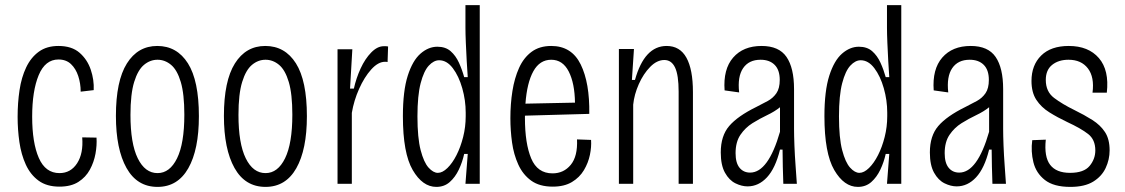

<svg xmlns="http://www.w3.org/2000/svg" viewBox="-20 -720 4406 752"><path d="M213 11Q163 11 131 -12.5Q99 -36 81 -75.5Q63 -115 56 -163.5Q49 -212 49 -262Q49 -317 56.5 -367Q64 -417 82.5 -456Q101 -495 132 -517.5Q163 -540 209 -540Q261 -540 291.5 -513.5Q322 -487 335.5 -447Q349 -407 347 -367L296 -361Q296 -393 286.5 -422Q277 -451 258 -469Q239 -487 209 -487Q157 -487 131.5 -425.5Q106 -364 106 -263Q106 -161 132 -101.5Q158 -42 213 -42Q257 -42 282 -80.5Q307 -119 302 -182L358 -181Q360 -151 354 -118Q348 -85 332 -55.5Q316 -26 287 -7.5Q258 11 213 11Z M597 12Q517 12 475.5 -62Q434 -136 434 -266Q434 -403 477 -471.5Q520 -540 596 -540Q673 -540 716 -472Q759 -404 759 -265Q759 -134 717.5 -61Q676 12 597 12ZM597 -42Q645 -42 673.5 -100Q702 -158 702 -271Q702 -352 688 -399Q674 -446 650 -466Q626 -486 597 -486Q568 -486 544 -466Q520 -446 505.5 -399Q491 -352 491 -270Q491 -158 519.5 -100Q548 -42 597 -42Z M1020 12Q940 12 898.5 -62Q857 -136 857 -266Q857 -403 900 -471.5Q943 -540 1019 -540Q1096 -540 1139 -472Q1182 -404 1182 -265Q1182 -134 1140.5 -61Q1099 12 1020 12ZM1020 -42Q1068 -42 1096.5 -100Q1125 -158 1125 -271Q1125 -352 1111 -399Q1097 -446 1073 -466Q1049 -486 1020 -486Q991 -486 967 -466Q943 -446 928.5 -399Q914 -352 914 -270Q914 -158 942.5 -100Q971 -42 1020 -42Z M1302 0V-527H1360L1351 -373H1366Q1375 -414 1392.5 -452Q1410 -490 1434 -514.5Q1458 -539 1483 -539Q1488 -539 1492 -539Q1496 -539 1500 -538L1498 -477Q1495 -478 1492.5 -478Q1490 -478 1488 -478Q1461 -478 1434 -448Q1407 -418 1386.5 -372Q1366 -326 1358 -278V0Z M1689 12Q1635 12 1596.5 -54Q1558 -120 1558 -265Q1558 -364 1577 -423.5Q1596 -483 1627 -510Q1658 -537 1693 -537Q1725 -537 1745 -519.5Q1765 -502 1777.5 -474.5Q1790 -447 1798 -418H1812Q1810 -444 1808 -480.5Q1806 -517 1804.5 -552.5Q1803 -588 1803 -611V-700H1859V0H1803L1812 -117H1798Q1791 -85 1777 -55.5Q1763 -26 1741.5 -7Q1720 12 1689 12ZM1695 -43Q1713 -43 1732.5 -62Q1752 -81 1768 -112.5Q1784 -144 1794 -183.5Q1804 -223 1804 -265V-279Q1804 -327 1790.5 -374.5Q1777 -422 1753.5 -453Q1730 -484 1700 -484Q1679 -484 1659.5 -463Q1640 -442 1627.5 -394Q1615 -346 1615 -264Q1615 -180 1627.5 -132Q1640 -84 1658.5 -63.5Q1677 -43 1695 -43Z M2145 11Q2093 11 2060.5 -12.5Q2028 -36 2010 -75.5Q1992 -115 1985.5 -162Q1979 -209 1979 -257Q1979 -313 1987 -363.5Q1995 -414 2013 -454Q2031 -494 2062 -517Q2093 -540 2139 -540Q2219 -540 2254.5 -467.5Q2290 -395 2288 -274L2036 -267Q2036 -263 2036 -258Q2036 -158 2060.5 -99.5Q2085 -41 2144 -41Q2188 -41 2215.5 -74.5Q2243 -108 2240 -174L2295 -172Q2297 -145 2290.5 -113.5Q2284 -82 2267 -53.5Q2250 -25 2220 -7Q2190 11 2145 11ZM2139 -486Q2094 -486 2069 -441Q2044 -396 2038 -314L2232 -318Q2231 -394 2207.5 -440Q2184 -486 2139 -486Z M2404 0V-528H2463L2455 -407H2467Q2504 -540 2591 -540Q2643 -540 2668.5 -494Q2694 -448 2694 -359V0H2638V-361Q2638 -426 2624 -455.5Q2610 -485 2582 -485Q2553 -485 2526.5 -458Q2500 -431 2482 -390.5Q2464 -350 2460 -310V0Z M2908 10Q2885 10 2860.5 -2Q2836 -14 2819.5 -43.5Q2803 -73 2803 -123Q2803 -188 2836 -226.5Q2869 -265 2942 -301Q2966 -313 2987 -324.5Q3008 -336 3021 -355Q3034 -374 3034 -407Q3034 -446 3014 -466Q2994 -486 2959 -486Q2913 -486 2890.5 -453Q2868 -420 2875 -358L2818 -366Q2812 -449 2851.5 -494.5Q2891 -540 2963 -540Q3031 -540 3060.5 -497Q3090 -454 3090 -371V-215Q3090 -189 3091.5 -150Q3093 -111 3096 -71Q3099 -31 3101 0H3048Q3047 -31 3046 -67Q3045 -103 3045 -134H3035Q3017 -61 2984 -25.5Q2951 10 2908 10ZM2918 -44Q2989 -44 3035 -204V-300Q3014 -283 2984.5 -269Q2955 -255 2927 -237.5Q2899 -220 2880 -192Q2861 -164 2861 -120Q2861 -82 2876.5 -63Q2892 -44 2918 -44Z M3340 12Q3286 12 3247.5 -54Q3209 -120 3209 -265Q3209 -364 3228 -423.5Q3247 -483 3278 -510Q3309 -537 3344 -537Q3376 -537 3396 -519.5Q3416 -502 3428.5 -474.5Q3441 -447 3449 -418H3463Q3461 -444 3459 -480.5Q3457 -517 3455.5 -552.5Q3454 -588 3454 -611V-700H3510V0H3454L3463 -117H3449Q3442 -85 3428 -55.5Q3414 -26 3392.5 -7Q3371 12 3340 12ZM3346 -43Q3364 -43 3383.5 -62Q3403 -81 3419 -112.5Q3435 -144 3445 -183.5Q3455 -223 3455 -265V-279Q3455 -327 3441.5 -374.5Q3428 -422 3404.5 -453Q3381 -484 3351 -484Q3330 -484 3310.5 -463Q3291 -442 3278.5 -394Q3266 -346 3266 -264Q3266 -180 3278.5 -132Q3291 -84 3309.5 -63.5Q3328 -43 3346 -43Z M3727 10Q3704 10 3679.5 -2Q3655 -14 3638.5 -43.5Q3622 -73 3622 -123Q3622 -188 3655 -226.5Q3688 -265 3761 -301Q3785 -313 3806 -324.5Q3827 -336 3840 -355Q3853 -374 3853 -407Q3853 -446 3833 -466Q3813 -486 3778 -486Q3732 -486 3709.5 -453Q3687 -420 3694 -358L3637 -366Q3631 -449 3670.5 -494.5Q3710 -540 3782 -540Q3850 -540 3879.5 -497Q3909 -454 3909 -371V-215Q3909 -189 3910.5 -150Q3912 -111 3915 -71Q3918 -31 3920 0H3867Q3866 -31 3865 -67Q3864 -103 3864 -134H3854Q3836 -61 3803 -25.5Q3770 10 3727 10ZM3737 -44Q3808 -44 3854 -204V-300Q3833 -283 3803.5 -269Q3774 -255 3746 -237.5Q3718 -220 3699 -192Q3680 -164 3680 -120Q3680 -82 3695.5 -63Q3711 -44 3737 -44Z M4172 12Q4107 12 4072.5 -15Q4038 -42 4027.5 -84.5Q4017 -127 4023 -171L4076 -173Q4069 -106 4093 -74.5Q4117 -43 4171 -43Q4225 -43 4247.5 -70Q4270 -97 4270 -131Q4270 -173 4242 -195Q4214 -217 4160 -242Q4122 -260 4090 -280Q4058 -300 4039 -329Q4020 -358 4020 -403Q4020 -465 4058 -502.5Q4096 -540 4166 -540Q4243 -540 4284 -492.5Q4325 -445 4315 -357H4259Q4267 -418 4241 -452Q4215 -486 4165 -486Q4126 -486 4101 -466Q4076 -446 4076 -407Q4076 -361 4108.5 -336.5Q4141 -312 4188 -289Q4227 -270 4258.5 -250Q4290 -230 4308 -202.5Q4326 -175 4326 -131Q4326 -95 4310.5 -62Q4295 -29 4261.5 -8.5Q4228 12 4172 12Z"/></svg>

Font: Bricolage Grotesque 12pt Condensed ExtraLight
Style: Regular
Weight: 200
Width: 3
Designer: Mathieu Triay
Foundry: Atelier Triay
Version: Version 1.001; ttfautohint (v1.8.4.7-5d5b);gftools[0.9.33.de